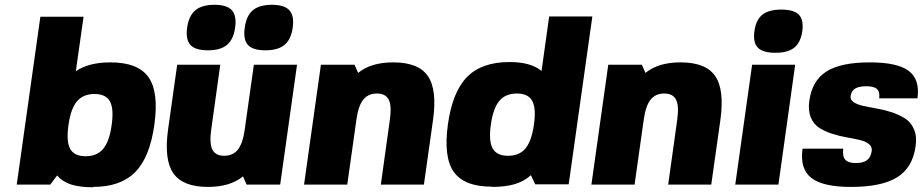

<svg xmlns="http://www.w3.org/2000/svg" viewBox="-20 -770 3850 801"><path d="M367.7 9.8 368.7 11.2Q311.5 11.2 275.9 -0.5Q240.2 -12.2 218.3 -38.1L189.9 0H49.8L148.4 -700.2H328.6L296.4 -473.1Q351.1 -509.8 440.4 -509.8Q555.7 -509.8 599.4 -448.2Q643.1 -386.7 624 -250Q605 -113.3 543.9 -51.8Q482.9 9.8 367.7 9.8ZM445.8 -248Q455.6 -316.4 438.5 -347.2Q421.4 -377.9 374 -377.9Q326.7 -377.9 300.8 -346.9Q274.9 -315.9 265.6 -248Q255.9 -179.7 272.9 -148.9Q290 -118.2 337.4 -118.2Q384.8 -118.2 410.6 -149.2Q436.5 -180.2 445.8 -248Z M1008.8 0 993.7 -34.2Q940.4 9.8 847.7 9.8Q742.7 9.8 703.1 -47.1Q663.6 -104 681.2 -230L719.2 -500H898.9L861.3 -230Q853 -171.9 866 -146Q878.9 -120.1 915.5 -120.1Q952.1 -120.1 972.7 -146.2Q993.2 -172.4 1001 -230L1039.1 -500H1219.2L1148.9 0ZM960.9 -654.8Q954.1 -605.5 927 -582.8Q899.9 -560.1 847.7 -560.1Q794.9 -560.1 774.4 -582.5Q753.9 -605 760.7 -654.8Q767.6 -704.1 794.9 -727.1Q822.3 -750 874.5 -750Q926.8 -750 947.3 -727.3Q967.8 -704.6 960.9 -654.8ZM1001 -654.8Q1007.8 -704.6 1034.9 -727.3Q1062 -750 1114.3 -750Q1166.5 -750 1187.3 -727.1Q1208 -704.1 1201.2 -654.8Q1194.3 -605.5 1167 -582.8Q1139.6 -560.1 1087.4 -560.1Q1035.2 -560.1 1014.6 -582.3Q994.1 -604.5 1001 -654.8Z M1459 -500 1474.1 -465.8Q1527.3 -509.8 1620.6 -509.8Q1725.6 -509.8 1764.9 -452.9Q1804.2 -396 1786.6 -270L1748.5 0H1568.8L1606.4 -270Q1614.7 -328.1 1601.8 -354Q1588.9 -379.9 1552.2 -379.9Q1515.6 -379.9 1495.1 -353.8Q1474.6 -327.6 1466.8 -270L1428.7 0H1248.5L1318.8 -500Z M2031.2 9.8 2032.2 8.8Q1917 8.8 1873.3 -52.7Q1829.6 -114.3 1848.6 -251Q1867.7 -387.7 1929 -449.5Q1990.2 -511.2 2105.5 -511.2Q2194.3 -511.2 2239.3 -474.1L2271 -701.2H2451.2L2352.5 -1H2212.9L2194.8 -39.1Q2166 -13.2 2127.2 -1.7Q2088.4 9.8 2031.2 9.8ZM2027.8 -250Q2018.1 -181.6 2035.2 -150.9Q2052.2 -120.1 2099.6 -120.1Q2147 -120.1 2172.4 -150.9Q2197.8 -181.6 2207.5 -250Q2217.3 -318.4 2200.4 -349.1Q2183.6 -379.9 2136.2 -379.9Q2088.9 -379.9 2063 -348.9Q2037.1 -317.9 2027.8 -250Z M2657.7 -500 2672.9 -465.8Q2726.1 -509.8 2819.3 -509.8Q2924.3 -509.8 2963.6 -452.9Q3002.9 -396 2985.4 -270L2947.3 0H2767.6L2805.2 -270Q2813.5 -328.1 2800.5 -354Q2787.6 -379.9 2751 -379.9Q2714.4 -379.9 2693.8 -353.8Q2673.3 -327.6 2665.5 -270L2627.4 0H2447.3L2517.6 -500Z M3227.5 0H3047.4L3117.7 -500H3297.4ZM3327.1 -640.1Q3320.3 -592.8 3293.7 -571.3Q3267.1 -549.8 3214.8 -549.8Q3162.6 -549.8 3141.6 -571.3Q3120.6 -592.8 3127.4 -640.1Q3133.8 -687.5 3160.6 -708.7Q3187.5 -730 3239.7 -730Q3292 -730 3312.7 -708.7Q3333.5 -687.5 3327.1 -640.1Z M3528.8 -369.1Q3526.4 -353.5 3541.7 -343.5Q3557.1 -333.5 3582.8 -327.9Q3608.4 -322.3 3639.6 -316.9Q3670.9 -311.5 3701.4 -301.3Q3731.9 -291 3756.3 -275.4Q3780.8 -259.8 3793.2 -230.2Q3805.7 -200.7 3799.8 -160.2Q3787.6 -70.8 3723.1 -30.5Q3658.7 9.8 3529.8 9.8Q3412.1 9.8 3364.3 -28.1Q3316.4 -65.9 3328.1 -149.9H3498Q3493.7 -118.7 3505.9 -104.2Q3518.1 -89.8 3549.8 -89.8Q3581.1 -89.8 3596.9 -101.8Q3612.8 -113.8 3616.7 -140.1Q3619.1 -158.2 3604.7 -169.4Q3590.3 -180.7 3565.7 -186.3Q3541 -191.9 3510.7 -197.3Q3480.5 -202.6 3450.9 -212.2Q3421.4 -221.7 3397.9 -236.6Q3374.5 -251.5 3362.5 -280.5Q3350.6 -309.6 3356.4 -350.1Q3368.2 -434.1 3428 -471.9Q3487.8 -509.8 3608.9 -509.8Q3724.1 -509.8 3771.2 -474.1Q3818.4 -438.5 3807.6 -359.9H3647.9Q3651.4 -386.2 3638.9 -398.2Q3626.5 -410.2 3594.7 -410.2Q3563 -410.2 3547.4 -400.4Q3531.7 -390.6 3528.8 -369.1Z"/></svg>

Font: Fivo Sans Heavy
Style: Regular
Weight: 900
Designer: Alexander Slobzheninov
Foundry: Alexander Slobzheninov
Version: 1.0